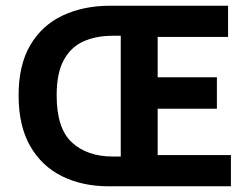

<svg xmlns="http://www.w3.org/2000/svg" viewBox="-20 -651 877 671"><path d="M359 0Q268 0 197 -35Q126 -70 85.5 -140.5Q45 -211 45 -318Q45 -424 86 -493.5Q127 -563 199.5 -597Q272 -631 366 -631H777V-522H531V-381H738V-271H531V-109H787V0ZM374 -104H402V-526H374Q315 -526 271 -506Q227 -486 202.5 -440.5Q178 -395 178 -318Q178 -202 231.5 -153Q285 -104 374 -104Z"/></svg>

Font: Narnoor
Style: Bold
Weight: 700
Designer: S. Sridhar Murthy
Foundry: SIL International
Version: Version 3.000